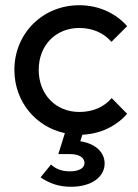

<svg xmlns="http://www.w3.org/2000/svg" viewBox="-20 -505 529 734"><path d="M252 209C329 209 380 172 380 120C380 77 345 44 287 35L295 10C363 7 424 -22 466 -70L407 -130C377 -95 334 -77 283 -77C193 -77 128 -144 128 -238C128 -332 193 -398 283 -398C333 -398 376 -380 406 -345L466 -405C421 -456 356 -485 283 -485C143 -485 35 -377 35 -238C35 -117 116 -20 228 4L203 84H247C285 84 303 99 303 118C303 137 284 150 246 150C214 150 191 139 175 124L135 173C169 196 204 209 252 209Z"/></svg>

Font: Outfit
Style: Regular
Weight: 400
Designer: Rodrigo Fuenzalida
Foundry: fragTYPE
Version: Version 1.100;gftools[0.9.27]